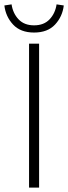

<svg xmlns="http://www.w3.org/2000/svg" viewBox="-36 -859 312 879"><path d="M97 0V-659H143V0ZM-16 -834 17 -839Q23 -798 49 -770.5Q75 -743 120 -743Q165 -743 191 -770.5Q217 -798 223 -839L256 -834Q250 -783 216 -746.5Q182 -710 120 -710Q58 -710 24 -746.5Q-10 -783 -16 -834Z"/></svg>

Font: Toshiba Sans Light
Style: Regular
Weight: 300
Designer: Paul D. Hunt
Foundry: Toshiba Corporation
Version: Version 2.020;PS 2.0;hotconv 1.0.86;makeotf.lib2.5.63406